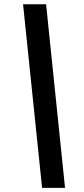

<svg xmlns="http://www.w3.org/2000/svg" viewBox="-20 -782 397 911"><path d="M179.7 109.4 89.4 -761.7H198.7L288.6 109.4Z"/></svg>

Font: Inter 28pt SemiBold
Style: Italic
Weight: 600
Italic angle: -9.3988°
Designer: Rasmus Andersson
Foundry: rsms
Version: Version 4.001;git-66647c0bb